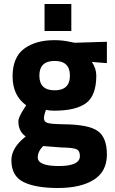

<svg xmlns="http://www.w3.org/2000/svg" viewBox="-20 -711 574 961"><path d="M37 91Q37 28 109 -28Q72 -53 72 -104Q72 -124 102 -170L111 -184Q43 -233 43 -328.5Q43 -424 100.5 -467Q158 -510 253 -510Q296 -510 338 -500L354 -497L515 -502V-395L440 -401Q462 -367 462 -333Q462 -233 411 -195Q360 -157 251 -157Q228 -157 210 -161Q200 -135 200 -118.5Q200 -102 217 -96Q234 -90 297 -89Q423 -88 469 -55.5Q515 -23 515 62.5Q515 148 449 189Q383 230 270.5 230Q158 230 97.5 200Q37 170 37 91ZM169 77Q169 120 274.5 120Q380 120 380 70Q380 43 362 35.5Q344 28 286 27L196 20Q169 47 169 77ZM177 -332.5Q177 -259 253.5 -259Q330 -259 330 -332.5Q330 -406 253.5 -406Q177 -406 177 -332.5ZM203 -556V-691H337V-556Z"/></svg>

Font: Titillium Web
Style: Bold
Weight: 700
Version: Version 1.001;PS 57.000;hotconv 1.0.70;makeotf.lib2.5.55311